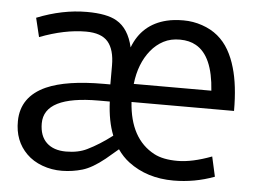

<svg xmlns="http://www.w3.org/2000/svg" viewBox="-45 -629 925 696"><g transform="rotate(5 417.0 -281.0)"><path d="M758.3 -17.1Q686.5 9.8 609.4 9.8Q513.2 9.8 445.3 -41.5Q421.4 -59.6 403.3 -85.9L358.4 -47.9Q313.5 -11.7 278.1 -1.2Q242.7 9.3 204.6 9.8Q166.5 10.3 132.1 -2.4Q97.7 -15.1 74.7 -38.1Q28.3 -84 29.3 -156.2Q30.3 -245.1 119.6 -285.2Q192.4 -317.4 327.6 -317.4H351.6V-386.2Q351.6 -443.8 327.4 -472.2Q303.2 -500.5 247.1 -500.5Q169.9 -500.5 79.1 -465.8L62.5 -534.7Q155.3 -571.8 244.1 -571.8Q317.4 -571.8 353 -550.8Q397.5 -525.4 413.1 -457.5Q445.8 -543.9 535.2 -565.4Q561 -571.8 595.9 -571.8Q630.9 -571.8 663.8 -560.5Q696.8 -549.3 721.2 -529.1Q745.6 -508.8 762 -480.2Q778.3 -451.7 788.1 -417Q806.6 -354.5 806.6 -260.7H433.6Q442.4 -127.4 532.7 -79.6Q564.9 -62.5 617.9 -62.5Q670.9 -62.5 742.2 -89.4ZM718.3 -326.7Q710 -452.6 647.5 -487.3Q623.5 -501 589.6 -501.2Q555.7 -501.5 529.5 -487.8Q503.4 -474.1 483.9 -450.2Q444.3 -401.4 436 -326.7ZM314.9 -255.4Q116.2 -255.4 116.2 -155.3Q116.2 -109.4 141.6 -85.2Q167 -61 212.4 -61Q256.8 -61 288.6 -76.7Q332.5 -98.1 378.4 -133.3Q357.9 -184.6 355 -255.4Z"/></g></svg>

Font: Duru Sans
Style: Regular
Weight: 400
Designer: Onur Yazõcõgil
Foundry: Onur Yazõcõgil
Version: Version 1.001